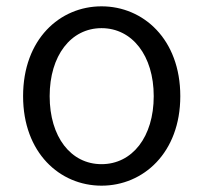

<svg xmlns="http://www.w3.org/2000/svg" viewBox="-20 -574 642 607"><path d="M301 13C433 13 550 -91 550 -270C550 -450 433 -554 301 -554C169 -554 53 -450 53 -270C53 -91 169 13 301 13ZM301 -55C204 -55 137 -141 137 -270C137 -398 204 -485 301 -485C398 -485 466 -398 466 -270C466 -141 398 -55 301 -55Z"/></svg>

Font: Source Han Sans JP Normal
Style: Regular
Weight: 350
Designer: Ryoko NISHIZUKA 西塚涼子 (kana, bopomofo & ideographs); Paul D. Hunt (Latin, Greek & Cyrillic); Sandoll Communications 산돌커뮤니
Foundry: Adobe
Version: Version 2.002;hotconv 1.0.116;makeotfexe 2.5.65601